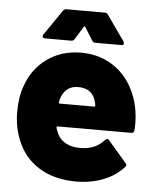

<svg xmlns="http://www.w3.org/2000/svg" viewBox="-51 -744 649 796"><g transform="rotate(5 273.0 -346.0)"><path d="M519 -252Q519 -234 518 -225Q517 -213 505 -213H200Q198 -213 196 -211.5Q194 -210 195 -207Q198 -197 206 -179Q217 -158 241 -145Q265 -132 300 -132Q363 -132 400 -174Q405 -179 409 -179Q414 -179 417 -174L493 -86Q497 -83 497 -78Q497 -74 493 -70Q459 -32 407.5 -12Q356 8 295 8Q204 8 140.5 -31.5Q77 -71 49 -142Q27 -195 27 -258Q27 -322 44 -367Q69 -440 129 -483Q189 -526 270 -526Q336 -526 388 -497.5Q440 -469 472.5 -418.5Q505 -368 515 -304Q519 -281 519 -252ZM201 -334Q197 -323 196 -313Q194 -308 200 -308H343Q347 -308 347 -312Q347 -320 343 -332Q328 -383 270 -383Q220 -383 201 -334ZM193 -700H353Q362 -700 367 -692L441 -587Q443 -584 443 -580Q443 -572 433 -572H325Q315 -572 311 -580L278 -633Q276 -636 274 -636Q272 -636 271 -633L238 -580Q234 -572 224 -572H115Q108 -572 105.5 -576.5Q103 -581 107 -587L179 -692Q184 -700 193 -700Z"/></g></svg>

Font: BARLOWEXTRABOLD
Style: Regular
Weight: 800
Designer: Jeremy Tribby
Foundry: Tribby Type
Version: Version 1.422